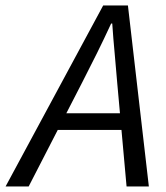

<svg xmlns="http://www.w3.org/2000/svg" viewBox="-71 -676 601 696"><path d="M-50.8 0 303.1 -656.3H392.7L468.6 0H387.8L353.8 -376.9Q349.6 -429.6 344.7 -482.1Q339.7 -534.7 335.9 -590.7H331.9Q305.9 -534.5 280.4 -483Q254.8 -431.4 226.8 -376.9L32.9 0ZM106.2 -204.9 121.6 -265.5H409.7L395.6 -204.9Z"/></svg>

Font: Source Sans Variable
Style: Italic
Weight: 200
Italic angle: -11°
Designer: Paul D. Hunt
Foundry: Adobe Systems Incorporated
Version: Version 3.006;hotconv 1.0.111;makeotfexe 2.5.65597